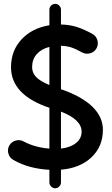

<svg xmlns="http://www.w3.org/2000/svg" viewBox="-20 -841 588 1004"><path d="M484.4 -587.9Q473.6 -568.4 451.4 -562.3Q429.2 -556.2 409.2 -566.9Q375.5 -585.9 351.8 -593.3Q328.1 -600.6 298.8 -601.6V-374.5Q406.2 -337.9 462.2 -283.9Q518.1 -230 518.1 -162.6Q518.1 -74.7 458.3 -18.3Q398.4 38.1 298.8 46.4V112.8Q298.8 125 289.8 134.3Q280.8 143.6 268.6 143.6Q256.3 143.6 247.3 134.3Q238.3 125 238.3 112.8V46.9Q187.5 44.4 139.9 32Q92.3 19.5 50.3 -4.4Q30.3 -15.6 23.9 -37.8Q17.6 -60.1 28.3 -79.6Q39.6 -99.6 62 -106Q84.5 -112.3 104 -101.1Q132.8 -85.4 168 -75.9Q203.1 -66.4 238.3 -64V-277.3Q37.6 -344.7 37.6 -489.7Q37.6 -576.2 92.8 -635.3Q147.9 -694.3 238.3 -709V-790.5Q238.3 -802.7 247.3 -811.8Q256.3 -820.8 268.6 -820.8Q280.8 -820.8 289.8 -811.8Q298.8 -802.7 298.8 -790.5V-712.9Q341.8 -711.9 379.2 -700.7Q416.5 -689.5 463.4 -663.6Q483.4 -652.3 489.5 -630.1Q495.6 -607.9 484.4 -587.9ZM147.9 -489.7Q147.9 -460.4 168.7 -438.5Q189.5 -416.5 238.3 -396.5V-595.7Q195.8 -585 171.9 -557.6Q147.9 -530.3 147.9 -489.7ZM406.7 -152.3Q406.7 -215.8 298.8 -257.3V-64Q348.6 -69.8 377.7 -93.3Q406.7 -116.7 406.7 -152.3Z"/></svg>

Font: Mikhak SemiBold
Style: Regular
Weight: 600
Designer: Amin Abedi
Version: Version 3.3